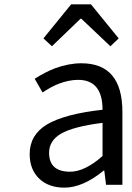

<svg xmlns="http://www.w3.org/2000/svg" viewBox="-20 -847 604 880"><path d="M161 -27Q116 -69 116 -141Q116 -229 196 -277Q278 -325 450 -344Q450 -481 338 -481Q296 -481 249 -463Q215 -450 175 -423L139 -486Q186 -516 232 -534Q295 -557 353 -557Q541 -557 541 -334V0H466L458 -65H455Q360 13 275 13Q204 13 161 -27ZM450 -132V-284Q316 -267 259 -234Q205 -202 205 -147Q205 -60 301 -60Q369 -60 450 -132ZM179 -671 306 -827H397L524 -671L486 -635L353 -761H349L218 -635Z"/></svg>

Font: Source Han Sans Regular
Style: Regular
Weight: 400
Designer: Ryoko NISHIZUKA  (kana & ideographs); Paul D. Hunt (Latin, Greek & Cyrillic); Wenlong ZHANG  (bopomofo); Sandoll Communi
Foundry: Adobe Systems Incorporated
Version: Version 1.00 January 18, 2024, initial release